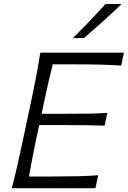

<svg xmlns="http://www.w3.org/2000/svg" viewBox="-20 -990 672 1010"><path d="M42 0Q57.5 -60 70.2 -115.2Q83 -170.5 97 -237L147 -472Q161.5 -540.5 172 -596.8Q182.5 -653 192 -713H632L617.5 -645Q566.5 -648.5 508.5 -650Q450.5 -651.5 371.5 -651.5H257.5Q246 -606.5 235.8 -561.8Q225.5 -517 214.5 -466L199 -391.5H325Q395 -391.5 445.8 -392.2Q496.5 -393 544.5 -396L530.5 -329Q480.5 -331 430 -331.5Q379.5 -332 311 -332H186L168 -246.5Q157.5 -195.5 148.8 -151Q140 -106.5 132.5 -61.5H254.5Q321 -61.5 380.8 -62.8Q440.5 -64 496.5 -68L482 0ZM363.5 -789.5Q408.5 -834 451.2 -878.8Q494 -923.5 534.5 -968.5L620 -969.5Q573 -923.5 523.5 -879.2Q474 -835 422.5 -790.5Z"/></svg>

Font: Commissioner Flair Light
Style: Italic
Weight: 300
Italic angle: -12°
Designer: Kostas Bartsokas
Foundry: Kostas Bartsokas
Version: Version 1.000; ttfautohint (v1.8.3)